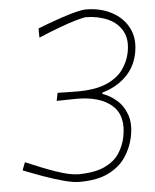

<svg xmlns="http://www.w3.org/2000/svg" viewBox="-53 -770 665 823"><g transform="rotate(-5 280.0 -358.0)"><path d="M256 9Q230 9 190.2 -1.5Q150.5 -12 105.2 -28.2Q60 -44.5 17 -61.5L30 -95.5Q99 -65.5 158.5 -44.8Q218 -24 256 -24Q327 -25 368.5 -45Q410 -65 430.8 -96.8Q451.5 -128.5 459 -164.5Q478 -255.5 427 -301.2Q376 -347 273 -347Q248.5 -346.5 228.8 -346.2Q209 -346 188.5 -345.5L195.5 -379.5Q213.5 -379 233 -378.8Q252.5 -378.5 279.5 -378Q359 -378 406.5 -399Q454 -420 477.8 -453.2Q501.5 -486.5 509 -522.5Q521 -578.5 501.2 -615.8Q481.5 -653 440.2 -672Q399 -691 346.5 -692Q334 -692 301.5 -682.5Q269 -673 226.2 -657Q183.5 -641 138.5 -622L138 -661.5Q157 -669 185.8 -679.8Q214.5 -690.5 245.5 -700.8Q276.5 -711 303.8 -718Q331 -725 347 -725Q409.5 -725 458.2 -699.2Q507 -673.5 530.5 -626.5Q554 -579.5 540.5 -516.5Q528 -458.5 487.5 -419.8Q447 -381 387.5 -364L386 -358Q417.5 -348 446.2 -323.5Q475 -299 489.2 -258.8Q503.5 -218.5 491 -160.5Q482 -118.5 456.5 -79.5Q431 -40.5 382.5 -15.8Q334 9 256 9Z"/></g></svg>

Font: Commissioner Loud Thin
Style: Italic
Weight: 100
Italic angle: -12°
Designer: Kostas Bartsokas
Foundry: Kostas Bartsokas
Version: Version 1.000; ttfautohint (v1.8.3)